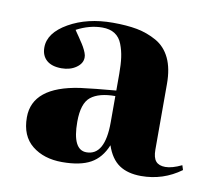

<svg xmlns="http://www.w3.org/2000/svg" viewBox="-53 -802 561 500"><g transform="rotate(10 228.0 -552.0)"><path d="M140.1 -361.8Q91.8 -361.8 60.8 -386.7Q29.8 -411.6 29.8 -460.9Q29.8 -542 152.8 -560.1Q189.9 -564.9 247.1 -569.8V-613.8Q247.1 -639.2 244.6 -657Q242.2 -674.8 235.8 -691.4Q229.5 -708 216.3 -716.6Q203.1 -725.1 183.1 -725.1Q149.4 -725.1 115.2 -707Q116.7 -704.6 120.8 -698.7Q125 -692.9 126.7 -690.2Q128.4 -687.5 131.8 -682.4Q135.3 -677.2 137.2 -674.3Q139.2 -671.4 141.6 -667Q144 -662.6 145.5 -659.4Q147 -656.2 148.4 -652.6Q149.9 -648.9 150.4 -646Q150.9 -643.1 150.9 -640.1Q150.9 -624.5 135 -613.3Q119.1 -602.1 96.2 -602.1Q70.3 -602.1 56.6 -614.3Q43 -626.5 43 -647.9Q43 -686.5 91.8 -714.4Q140.6 -742.2 208 -742.2Q244.6 -742.2 272 -737.1Q299.3 -731.9 323.7 -718.3Q348.1 -704.6 361.1 -677.5Q374 -650.4 374 -609.9V-436Q374 -414.6 382.1 -405.3Q390.1 -396 407.2 -396Q424.8 -396 450.2 -408.2L454.1 -396Q407.2 -361.8 349.1 -361.8Q313.5 -361.8 291 -377Q268.6 -392.1 256.8 -426.8Q242.7 -392.1 215.3 -377Q188 -361.8 140.1 -361.8ZM198.2 -397.9Q247.1 -397.9 247.1 -485.8V-555.2Q204.1 -555.2 182.6 -538.1Q161.1 -521 161.1 -472.2Q161.1 -397.9 198.2 -397.9Z"/></g></svg>

Font: Display Regular
Style: Bold
Weight: 700
Designer: Latin by Veronika Burian and Jose Scaglione. Greek by Irene Vlachou. Cyrillic by Vera Evstafieva.
Foundry: TypeTogether
Version: Version 3.002